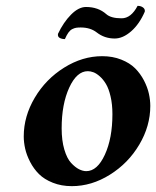

<svg xmlns="http://www.w3.org/2000/svg" viewBox="-20 -633 539 663"><path d="M283.2 -387.2Q245.1 -387.2 219 -330.3Q192.9 -273.4 192.9 -189.9Q192.9 -147.9 202.1 -116.7Q211.4 -85.4 225.6 -70.3Q239.7 -55.2 252.9 -48.6Q266.1 -42 277.8 -42Q315.9 -42 342 -98.6Q368.2 -155.3 368.2 -238.8Q368.2 -272.9 361.8 -300Q355.5 -327.1 345.9 -343Q336.4 -358.9 324.5 -369.4Q312.5 -379.9 302.5 -383.5Q292.5 -387.2 283.2 -387.2ZM228 9.8Q191.9 9.8 162.4 -2Q132.8 -13.7 114.5 -32Q96.2 -50.3 84 -74Q71.8 -97.7 66.9 -119.6Q62 -141.6 62 -162.1Q62 -231.4 100.1 -295.7Q138.2 -359.9 201.4 -399.4Q264.6 -439 333 -439Q369.1 -439 398.7 -427.2Q428.2 -415.5 446.5 -397.2Q464.8 -378.9 477.1 -355.2Q489.3 -331.5 494.1 -309.6Q499 -287.6 499 -267.1Q499 -197.8 460.9 -133.5Q422.9 -69.3 359.6 -29.8Q296.4 9.8 228 9.8ZM399.9 -569.8Q432.6 -569.8 455.1 -612.8Q466.3 -612.8 473.9 -607.2Q481.4 -601.6 480 -592.8Q461.4 -549.8 432.9 -524.9Q404.3 -500 376 -500Q340.8 -500 314 -521Q292 -538.1 258.8 -538.1Q249 -538.1 242.9 -537.1Q236.8 -536.1 229.5 -532.5Q222.2 -528.8 216.1 -520.3Q210 -511.7 204.1 -498Q193.4 -498 186 -502.2Q178.7 -506.3 180.2 -516.1Q199.2 -556.2 225.3 -582.5Q251.5 -608.9 276.9 -608.9Q319.3 -608.9 347.2 -584Q363.3 -569.8 399.9 -569.8Z"/></svg>

Font: Common Serif
Style: Bold Italic
Weight: 700
Italic angle: -12°
Designer: Philipp H. Poll, Khaled Hosny
Foundry: Stefan Peev, Context Ltd.
Version: Version 1.026